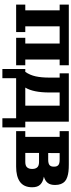

<svg xmlns="http://www.w3.org/2000/svg" viewBox="495 -984 606 1637"><g transform="rotate(90 798.5 -166.0)"><path d="M302.7 -0.2V-78.1H351.6V-371.1H205.1V-78.1H253.9V-0.2L19.5 0V-78.1H68.4V-371.1H19.5V-449.2H537.1V-371.1H488.3V-78.1H537.1V0Z M605.5 -371.1V-449.2H1018.1V-78.1H1066.9V117.2H988.8V0H647V117.2H568.8V-78.1H593.3Q620.8 -117.9 631.5 -166.9Q642.1 -215.8 642.1 -283.2V-371.1ZM727.3 -78.1H881.3V-371.1H769V-283.2Q769 -146.7 727.3 -78.1Z M1342.8 -273.4Q1360.6 -273.4 1372.4 -276.9Q1384.3 -280.3 1390.5 -287.1Q1396.7 -293.9 1399 -302.1Q1401.4 -310.3 1401.4 -322.3Q1401.4 -334.2 1399 -342.4Q1396.7 -350.6 1390.5 -357.4Q1384.3 -364.3 1372.4 -367.7Q1360.6 -371.1 1342.8 -371.1H1285.6L1285.2 -273.4ZM1486.6 -236.6Q1509.3 -232.4 1525.6 -225.1Q1542 -217.8 1553.8 -206.1Q1565.7 -194.3 1571.4 -177.1Q1577.1 -159.9 1577.1 -136.7Q1577.1 -100.8 1564.9 -74.3Q1552.7 -47.9 1529.4 -31.7Q1506.1 -15.6 1474.2 -7.8Q1442.4 0 1401.4 0H1098.6V-78.1H1147.5V-371.1H1098.6V-449.2H1381.8Q1416.3 -449.2 1441.7 -446.4Q1467 -443.6 1489.9 -436Q1512.7 -428.5 1527 -415.5Q1541.3 -402.6 1549.4 -381.7Q1557.6 -360.8 1557.6 -332Q1557.6 -292 1540 -269.4Q1522.5 -246.8 1486.6 -236.6ZM1284.2 -78.1H1362.3Q1379.9 -78.1 1392 -83Q1404.1 -87.9 1410 -96.7Q1416 -105.5 1418.5 -115Q1420.9 -124.5 1420.9 -136.7Q1420.9 -148.9 1418.5 -158.4Q1416 -168 1410 -176.8Q1404.1 -185.5 1392 -190.4Q1379.9 -195.3 1362.3 -195.3H1284.7Z"/></g></svg>

Font: Orelega One
Style: Regular
Weight: 400
Version: Version 1.1 ; ttfautohint (v1.8.3)